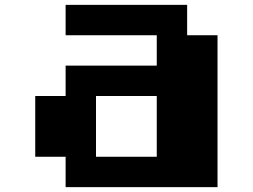

<svg xmlns="http://www.w3.org/2000/svg" viewBox="-20 -770 1040 790"><path d="M250 -750H750V-625H875V0H250V-125H125V-375H250V-500H625V-625H250ZM375 -375V-125H625V-375Z"/></svg>

Font: Dogica Pixel
Style: Bold
Weight: 700
Designer: Roberto Mocci
Version: Version 001.000